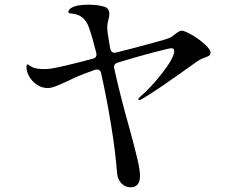

<svg xmlns="http://www.w3.org/2000/svg" viewBox="-20 -770 1040 820"><path d="M879 -545Q879 -537 874 -533Q869 -529 857 -525Q834 -517 818 -505Q644 -380 588 -348Q578 -342 575 -342Q571 -342 571 -347Q571 -351 580 -358Q624 -395 674 -459.5Q724 -524 724 -552Q724 -564 712 -564Q703 -564 632.5 -545.5Q562 -527 484 -503Q463 -497 468 -477Q493 -363 532 -225Q556 -138 567 -90Q578 -42 578 -18Q578 6 567.5 18Q557 30 538 30Q515 30 498.5 13Q482 -4 480 -31Q473 -123 454.5 -236Q436 -349 412 -457Q409 -473 394 -473Q389 -473 386 -472Q323 -449 310 -443Q300 -439 276 -427Q237 -409 217.5 -401.5Q198 -394 184 -394Q159 -394 138 -408Q117 -422 105 -443Q93 -464 93 -483Q93 -495 98 -495Q100 -495 107.5 -489.5Q115 -484 123 -481Q141 -475 165 -475Q186 -475 198 -477Q239 -483 376 -519Q396 -524 391 -545Q374 -613 360 -652Q341 -707 288 -712Q286 -712 279 -713Q272 -714 272 -719Q272 -729 286 -737Q300 -745 317 -747Q336 -750 357 -750Q399 -750 426 -741Q447 -735 447 -710Q447 -701 444 -690Q441 -679 440 -673Q438 -663 438 -654Q438 -634 447 -584L451 -562Q453 -552 459.5 -547.5Q466 -543 476 -546L481 -547L548 -564Q578 -572 634 -587Q690 -602 704 -608Q715 -613 729 -625Q747 -639 755 -639Q768 -639 798.5 -621.5Q829 -604 854 -581.5Q879 -559 879 -545Z"/></svg>

Font: Shippori Mincho B1 Medium
Style: Regular
Weight: 500
Designer: FONTDASU
Foundry: FONTDASU / Google Inc. / but / Adobe
Version: Version 3.110; ttfautohint (v1.8.3)